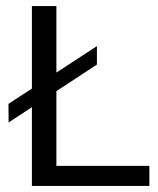

<svg xmlns="http://www.w3.org/2000/svg" viewBox="-20 -615 521 635"><path d="M85.5 0V-595H166.5V-66.5H474V0ZM8.5 -210 8 -271.5 300.5 -462.5V-401.5Z"/></svg>

Font: Encode Sans SC Condensed Thin
Style: Regular
Weight: 400
Version: Version 3.002